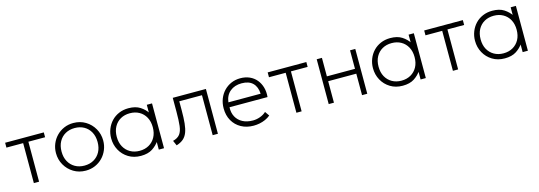

<svg xmlns="http://www.w3.org/2000/svg" viewBox="5 -1233 5571 1986"><g transform="rotate(-15 2790.0 -240.0)"><path d="M205 0V-428H26V-480H440V-428H261V0Z M759 15Q686.5 15 629.2 -19.8Q572 -54.5 539 -112.5Q506 -170.5 506 -240Q506 -292 525 -338.2Q544 -384.5 578.2 -419.8Q612.5 -455 658.5 -475Q704.5 -495 759 -495Q831.5 -495 888.8 -460.2Q946 -425.5 979 -367.5Q1012 -309.5 1012 -240Q1012 -188 993 -141.8Q974 -95.5 940 -60.2Q906 -25 859.8 -5Q813.5 15 759 15ZM759 -39Q815.5 -39 859 -63.8Q902.5 -88.5 927.2 -133.5Q952 -178.5 952 -240Q952 -301.5 927.2 -346.8Q902.5 -392 859 -416.5Q815.5 -441 759 -441Q702.5 -441 659 -416.5Q615.5 -392 590.8 -346.8Q566 -301.5 566 -240Q566 -178.5 590.8 -133.5Q615.5 -88.5 659 -63.8Q702.5 -39 759 -39Z M1349 15Q1274 15 1217.2 -19.8Q1160.5 -54.5 1128.8 -112.5Q1097 -170.5 1097 -240Q1097 -292 1115.2 -338.2Q1133.5 -384.5 1166.8 -419.8Q1200 -455 1246.5 -475Q1293 -495 1349 -495Q1425 -495 1473.2 -463.8Q1521.5 -432.5 1552 -386L1543 -374V-480H1599V0H1543V-106L1552 -94Q1521.5 -47.5 1473.2 -16.2Q1425 15 1349 15ZM1350 -39Q1406.5 -39 1450 -63.8Q1493.5 -88.5 1518.2 -133.5Q1543 -178.5 1543 -240Q1543 -301.5 1518.2 -346.8Q1493.5 -392 1450 -416.5Q1406.5 -441 1350 -441Q1293.5 -441 1250 -416.5Q1206.5 -392 1181.8 -346.8Q1157 -301.5 1157 -240Q1157 -178.5 1181.8 -133.5Q1206.5 -88.5 1250 -63.8Q1293.5 -39 1350 -39Z M1733 5 1709 -49Q1760 -62 1783.8 -92.8Q1807.5 -123.5 1814.2 -181Q1821 -238.5 1821 -332V-480H2176V0H2120V-428H1877V-332Q1877 -251 1871.2 -193.2Q1865.5 -135.5 1850.2 -96.5Q1835 -57.5 1806.8 -33.2Q1778.5 -9 1733 5Z M2556 15Q2481 15 2423.5 -16.8Q2366 -48.5 2333.5 -105.5Q2301 -162.5 2301 -238Q2301 -293 2319.5 -340Q2338 -387 2371.5 -421.8Q2405 -456.5 2449.8 -475.8Q2494.5 -495 2547 -495Q2602.5 -495 2646.2 -475.2Q2690 -455.5 2719.2 -420Q2748.5 -384.5 2762 -337Q2775.5 -289.5 2770 -234H2363Q2360 -175.5 2383.5 -131.8Q2407 -88 2453 -63.5Q2499 -39 2563 -39Q2601.5 -39 2639.8 -52.8Q2678 -66.5 2705 -92L2737.5 -45Q2713 -24.5 2682.5 -11Q2652 2.5 2619.8 8.8Q2587.5 15 2556 15ZM2365 -286H2710Q2707 -359.5 2666 -400.2Q2625 -441 2547 -441Q2471.5 -441 2422.5 -400.2Q2373.5 -359.5 2365 -286Z M3016.5 0V-428H2837.5V-480H3251.5V-428H3072.5V0Z M3362.5 0V-480H3418.5V-282H3719.5V-480H3775.5V0H3719.5V-230H3418.5V0Z M4152.5 15Q4077.5 15 4020.8 -19.8Q3964 -54.5 3932.2 -112.5Q3900.5 -170.5 3900.5 -240Q3900.5 -292 3918.8 -338.2Q3937 -384.5 3970.2 -419.8Q4003.5 -455 4050 -475Q4096.5 -495 4152.5 -495Q4228.5 -495 4276.8 -463.8Q4325 -432.5 4355.5 -386L4346.5 -374V-480H4402.5V0H4346.5V-106L4355.5 -94Q4325 -47.5 4276.8 -16.2Q4228.5 15 4152.5 15ZM4153.5 -39Q4210 -39 4253.5 -63.8Q4297 -88.5 4321.8 -133.5Q4346.5 -178.5 4346.5 -240Q4346.5 -301.5 4321.8 -346.8Q4297 -392 4253.5 -416.5Q4210 -441 4153.5 -441Q4097 -441 4053.5 -416.5Q4010 -392 3985.2 -346.8Q3960.5 -301.5 3960.5 -240Q3960.5 -178.5 3985.2 -133.5Q4010 -88.5 4053.5 -63.8Q4097 -39 4153.5 -39Z M4692.5 0V-428H4513.5V-480H4927.5V-428H4748.5V0Z M5245.5 15Q5170.5 15 5113.8 -19.8Q5057 -54.5 5025.2 -112.5Q4993.5 -170.5 4993.5 -240Q4993.5 -292 5011.8 -338.2Q5030 -384.5 5063.2 -419.8Q5096.5 -455 5143 -475Q5189.5 -495 5245.5 -495Q5321.5 -495 5369.8 -463.8Q5418 -432.5 5448.5 -386L5439.5 -374V-480H5495.5V0H5439.5V-106L5448.5 -94Q5418 -47.5 5369.8 -16.2Q5321.5 15 5245.5 15ZM5246.5 -39Q5303 -39 5346.5 -63.8Q5390 -88.5 5414.8 -133.5Q5439.5 -178.5 5439.5 -240Q5439.5 -301.5 5414.8 -346.8Q5390 -392 5346.5 -416.5Q5303 -441 5246.5 -441Q5190 -441 5146.5 -416.5Q5103 -392 5078.2 -346.8Q5053.5 -301.5 5053.5 -240Q5053.5 -178.5 5078.2 -133.5Q5103 -88.5 5146.5 -63.8Q5190 -39 5246.5 -39Z"/></g></svg>

Font: Geologica Cursive Thin
Style: Regular
Weight: 250
Designer: Sindre Bremnes, Frode Helland
Foundry: Monokrom Skriftforlag AS
Version: Version 1.010;gftools[0.9.28]